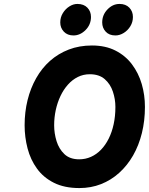

<svg xmlns="http://www.w3.org/2000/svg" viewBox="-20 -943 756 975"><path d="M383 12Q307 12 253.8 -14.8Q200.5 -41.5 167.8 -86.8Q135 -132 120 -189.2Q105 -246.5 105 -307Q105 -374 120 -434.8Q135 -495.5 163.8 -546.2Q192.5 -597 234.2 -634Q276 -671 329.5 -691.5Q383 -712 447 -712Q515.5 -712 566.2 -686.2Q617 -660.5 650.2 -616.2Q683.5 -572 699.8 -516.2Q716 -460.5 716 -400Q716 -329.5 700.5 -267Q685 -204.5 655.8 -153.5Q626.5 -102.5 585.2 -65.2Q544 -28 493 -8Q442 12 383 12ZM382 -134Q414 -134 442 -146.5Q470 -159 492.8 -182.5Q515.5 -206 532 -239Q548.5 -272 557.2 -312.5Q566 -353 566 -400Q566 -439.5 553.2 -477.8Q540.5 -516 512 -541Q483.5 -566 436 -566Q403 -566 375 -552Q347 -538 324.8 -513Q302.5 -488 287 -455.2Q271.5 -422.5 263.2 -384.5Q255 -346.5 255 -307Q255 -266 267.2 -226.2Q279.5 -186.5 307.2 -160.2Q335 -134 382 -134ZM566 -763Q534.5 -763 516.8 -782.2Q499 -801.5 499 -829Q499 -867.5 525.8 -895.2Q552.5 -923 587 -923Q618.5 -923 636.8 -904Q655 -885 655 -857Q655 -831 642 -809.8Q629 -788.5 608.5 -775.8Q588 -763 566 -763ZM353 -763Q322.5 -763 304.2 -782.2Q286 -801.5 286 -829Q286 -855 299 -876.2Q312 -897.5 332 -910.2Q352 -923 373 -923Q405.5 -923 423.8 -904Q442 -885 442 -857Q442 -818 414.5 -790.5Q387 -763 353 -763Z"/></svg>

Font: Overpass Black
Style: Italic
Weight: 900
Italic angle: -10°
Designer: Delve Withrington, Dave Bailey, Thomas Jockin
Foundry: Delve Fonts LLC
Version: Version 4.000